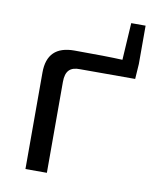

<svg xmlns="http://www.w3.org/2000/svg" viewBox="-75 -692 613 750"><g transform="rotate(10 232.0 -316.5)"><path d="M442 -633V-481L438 -421H220Q190 -422 176 -407.5Q162 -393 162 -361V0H77V-383Q77 -489 185 -489Q313 -489 376 -486L385 -633Z"/></g></svg>

Font: Exo 2
Style: Regular
Weight: 400
Designer: Natanael Gama
Version: Version 1.001;PS 001.001;hotconv 1.0.70;makeotf.lib2.5.58329